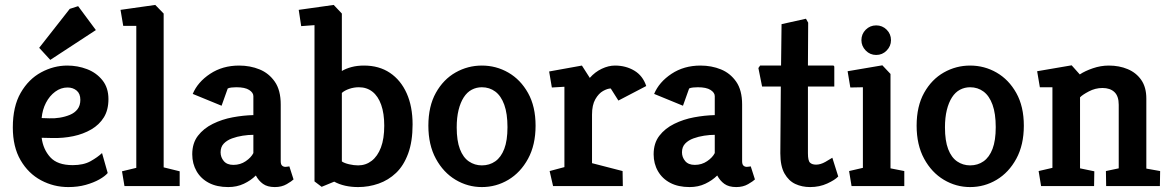

<svg xmlns="http://www.w3.org/2000/svg" viewBox="-20 -755 4748 779"><path d="M257 4Q198 4 146.5 -23.5Q95 -51 63.5 -105Q32 -159 32 -238Q32 -323 64 -378.5Q96 -434 147 -461.5Q198 -489 253 -489Q295 -489 333 -474.5Q371 -460 395.5 -429.5Q420 -399 420 -353Q420 -309 401.5 -279Q383 -249 350.5 -230Q318 -211 277.5 -202.5Q237 -194 193 -195L149 -196Q155 -149 184 -117Q213 -85 275 -85Q319 -85 347.5 -101Q376 -117 394 -134L417 -53Q406 -40 383 -27Q360 -14 328 -5Q296 4 257 4ZM149 -276 180 -275Q200 -274 222 -277.5Q244 -281 263.5 -289Q283 -297 294.5 -312Q306 -327 306 -350Q306 -375 291 -387.5Q276 -400 254 -400Q227 -400 204 -383Q181 -366 166.5 -338Q152 -310 149 -276ZM184 -512 139 -561 263 -719 297 -730 369 -633Z M485 0 475 -60 533 -74V-650H480L469 -715L610 -735L644 -700V-76L709 -60V0Z M906 4Q860 4 827.5 -13Q795 -30 777.5 -60.5Q760 -91 760 -129Q760 -174 783 -204Q806 -234 843.5 -252.5Q881 -271 924 -279Q967 -287 1008 -288V-365Q1008 -379 991 -390Q974 -401 939 -401Q930 -401 920 -400Q910 -399 904 -396L879 -326L762 -374Q782 -422 832.5 -455.5Q883 -489 950 -489Q995 -489 1033 -473.5Q1071 -458 1095 -423.5Q1119 -389 1119 -331V-101Q1119 -88 1124.5 -83Q1130 -78 1138 -78Q1143 -78 1148 -79Q1153 -80 1154 -80L1171 -27Q1164 -20 1143.5 -8Q1123 4 1095 4Q1065 4 1047 -9Q1029 -22 1018 -43Q998 -23 969.5 -9.5Q941 4 906 4ZM927 -86Q955 -86 977 -101Q999 -116 1008 -134V-208Q988 -208 965 -204.5Q942 -201 921.5 -193.5Q901 -186 888 -172.5Q875 -159 875 -137Q875 -117 888 -101.5Q901 -86 927 -86Z M1285 3 1256 -19V-653L1202 -649L1192 -715L1334 -735L1367 -700V-467Q1384 -477 1406.5 -483Q1429 -489 1457 -489Q1518 -489 1562 -459.5Q1606 -430 1630 -376.5Q1654 -323 1654 -250Q1654 -181 1636 -132Q1618 -83 1587 -53.5Q1556 -24 1516 -10Q1476 4 1433 4Q1405 4 1380.5 -1.5Q1356 -7 1336 -18ZM1433 -84Q1464 -84 1488 -102.5Q1512 -121 1525.5 -156.5Q1539 -192 1539 -245Q1539 -295 1526.5 -330Q1514 -365 1491 -383Q1468 -401 1436 -401Q1416 -401 1397 -394.5Q1378 -388 1367 -378V-100Q1377 -93 1396.5 -88.5Q1416 -84 1433 -84Z M1935 4Q1878 4 1828.5 -25.5Q1779 -55 1748.5 -111Q1718 -167 1718 -245Q1718 -324 1748.5 -378.5Q1779 -433 1828.5 -461Q1878 -489 1935 -489Q1993 -489 2042.5 -460.5Q2092 -432 2122.5 -377.5Q2153 -323 2153 -245Q2153 -167 2122.5 -111Q2092 -55 2042.5 -25.5Q1993 4 1935 4ZM1935 -84Q1966 -84 1989.5 -100.5Q2013 -117 2026 -151Q2039 -185 2039 -239Q2039 -294 2026 -330Q2013 -366 1989.5 -383.5Q1966 -401 1935 -401Q1913 -401 1894 -391Q1875 -381 1861.5 -360Q1848 -339 1840.5 -308.5Q1833 -278 1833 -238Q1833 -184 1846 -150Q1859 -116 1882.5 -100Q1906 -84 1935 -84Z M2224 0 2210 -61 2270 -77V-403L2219 -400L2208 -465L2341 -489L2373 -439Q2394 -463 2421.5 -476Q2449 -489 2475 -489Q2519 -489 2553.5 -468.5Q2588 -448 2602 -406L2489 -347L2458 -396Q2445 -396 2427 -386Q2409 -376 2395.5 -352.5Q2382 -329 2382 -290V-93L2506 -61L2507 0Z M2778 4Q2732 4 2699.5 -13Q2667 -30 2649.5 -60.5Q2632 -91 2632 -129Q2632 -174 2655 -204Q2678 -234 2715.5 -252.5Q2753 -271 2796 -279Q2839 -287 2880 -288V-365Q2880 -379 2863 -390Q2846 -401 2811 -401Q2802 -401 2792 -400Q2782 -399 2776 -396L2751 -326L2634 -374Q2654 -422 2704.5 -455.5Q2755 -489 2822 -489Q2867 -489 2905 -473.5Q2943 -458 2967 -423.5Q2991 -389 2991 -331V-101Q2991 -88 2996.5 -83Q3002 -78 3010 -78Q3015 -78 3020 -79Q3025 -80 3026 -80L3043 -27Q3036 -20 3015.5 -8Q2995 4 2967 4Q2937 4 2919 -9Q2901 -22 2890 -43Q2870 -23 2841.5 -9.5Q2813 4 2778 4ZM2799 -86Q2827 -86 2849 -101Q2871 -116 2880 -134V-208Q2860 -208 2837 -204.5Q2814 -201 2793.5 -193.5Q2773 -186 2760 -172.5Q2747 -159 2747 -137Q2747 -117 2760 -101.5Q2773 -86 2799 -86Z M3267 4Q3234 4 3207 -8.5Q3180 -21 3163 -51Q3146 -81 3146 -133L3148 -404H3072L3057 -479L3064 -489H3149L3151 -657L3250 -679L3259 -663L3258 -489H3360Q3365 -489 3365 -483V-404H3258V-133Q3258 -103 3266.5 -95Q3275 -87 3291 -87Q3309 -87 3328.5 -98Q3348 -109 3357 -115L3381 -39Q3368 -25 3336.5 -10.5Q3305 4 3267 4Z M3435 0 3425 -61 3481 -74V-401L3430 -400L3419 -466L3560 -490L3593 -455V-72L3649 -61V0ZM3535 -532Q3510 -532 3492.5 -550Q3475 -568 3475 -592Q3475 -617 3492.5 -634.5Q3510 -652 3535 -652Q3560 -652 3577.5 -634.5Q3595 -617 3595 -592Q3595 -568 3577.5 -550Q3560 -532 3535 -532Z M3916 4Q3859 4 3809.5 -25.5Q3760 -55 3729.5 -111Q3699 -167 3699 -245Q3699 -324 3729.5 -378.5Q3760 -433 3809.5 -461Q3859 -489 3916 -489Q3974 -489 4023.5 -460.5Q4073 -432 4103.5 -377.5Q4134 -323 4134 -245Q4134 -167 4103.5 -111Q4073 -55 4023.5 -25.5Q3974 4 3916 4ZM3916 -84Q3947 -84 3970.5 -100.5Q3994 -117 4007 -151Q4020 -185 4020 -239Q4020 -294 4007 -330Q3994 -366 3970.5 -383.5Q3947 -401 3916 -401Q3894 -401 3875 -391Q3856 -381 3842.5 -360Q3829 -339 3821.5 -308.5Q3814 -278 3814 -238Q3814 -184 3827 -150Q3840 -116 3863.5 -100Q3887 -84 3916 -84Z M4204 0 4194 -61 4250 -74V-401H4199L4188 -466L4328 -490L4361 -453Q4382 -467 4414 -478Q4446 -489 4479 -489Q4521 -489 4555.5 -474.5Q4590 -460 4610.5 -430.5Q4631 -401 4631 -355V-71L4687 -61L4686 0H4468L4467 -61L4519 -72V-330Q4519 -365 4501.5 -381.5Q4484 -398 4453 -398Q4424 -398 4397.5 -384Q4371 -370 4362 -360V-72L4420 -60L4419 0Z"/></svg>

Font: Kreon SemiBold
Style: Regular
Weight: 600
Designer: Julia Petretta
Foundry: Julia Petretta and Eli Heuer
Version: Version 2.002